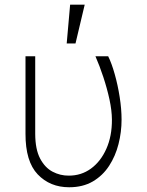

<svg xmlns="http://www.w3.org/2000/svg" viewBox="-20 -784 623 814"><path d="M88.1 -545.5H129.3V-215.9Q129.6 -150.9 150 -112Q170.5 -73.2 202.9 -56.1Q235.4 -39.1 271.3 -39.4Q324.2 -39.1 365.6 -69.2Q407 -99.4 430.9 -153.2Q454.9 -207 454.5 -277Q454.2 -315.7 444.1 -362.6Q433.9 -409.4 418.1 -457.2Q402.3 -505 384.6 -545.5H438.6Q453.5 -515.6 466.4 -469.6Q479.4 -423.7 487.4 -372.7Q495.4 -321.7 495.4 -277Q495.4 -224.1 482.4 -173.1Q469.5 -122.2 442.5 -80.8Q415.5 -39.4 373.4 -14.7Q331.3 9.9 273.1 9.9Q192.1 9.9 139.9 -44.7Q87.7 -99.4 88.1 -217.3ZM262.8 -599.8 277.3 -764.2H339.1L300.1 -599.8Z"/></svg>

Font: Inter Extra Light BETA
Style: Regular
Weight: 200
Designer: Rasmus Andersson
Foundry: rsms
Version: Version 3.011;git-f93a4a705